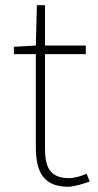

<svg xmlns="http://www.w3.org/2000/svg" viewBox="-20 -701 374 734"><path d="M241 13C259 13 292 4 323 -7L311 -37C292 -28 264 -20 244 -20C167 -20 152 -67 152 -135V-494H308V-527H152V-681H121L117 -527L33 -522V-494H117V-140C117 -48 143 13 241 13Z"/></svg>

Font: Noto Sans JP Thin
Style: Regular
Weight: 100
Designer: Ryoko NISHIZUKA 西塚涼子 (kana, bopomofo & ideographs); Paul D. Hunt (Latin, Greek & Cyrillic); Sandoll Communications 산돌커뮤니
Foundry: Adobe
Version: Version 2.004;hotconv 1.0.118;makeotfexe 2.5.65603